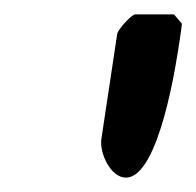

<svg xmlns="http://www.w3.org/2000/svg" viewBox="-20 -760 273 267"><path d="M222 -740H168C163 -740 144 -719 143 -713L121 -567C118 -547 134 -513 155 -513C202 -513 226 -678 230 -705C231 -711 233 -726 233 -727Z"/></svg>

Font: Asimov Print
Style: CIt
Weight: 500
Designer: Google
Version: Version 2.000980: 2014